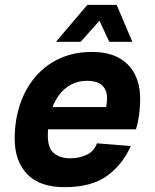

<svg xmlns="http://www.w3.org/2000/svg" viewBox="-20 -763 640 795"><path d="M247.8 12Q143.4 12 92.1 -42.5Q40.8 -97 40.8 -188Q40.8 -264.8 62.9 -330.6Q85 -396.4 126.8 -445.3Q168.6 -494.2 227.8 -521.1Q287 -548 360.6 -548Q426.2 -548 470.5 -524.3Q514.8 -500.6 537.6 -456.8Q560.4 -413 560.4 -352.8Q560.4 -319.4 555.8 -286.5Q551.2 -253.6 543.2 -227.6H162L181.6 -319.6H419.2Q421.2 -328 422.2 -336.6Q423.2 -345.2 423.2 -358Q423.2 -390 403.1 -409.2Q383 -428.4 340.2 -428.4Q303.4 -428.4 273.6 -412.4Q243.8 -396.4 222.3 -366.5Q200.8 -336.6 189.4 -294.8Q178 -253 178 -201.2Q178 -148.6 203.9 -128.1Q229.8 -107.6 270.2 -107.6Q309 -107.6 339.7 -122.4Q370.4 -137.2 381.4 -169.6L521.4 -158.4Q487.8 -81.4 423.1 -34.7Q358.4 12 247.8 12ZM212 -590 341.4 -742.8H463L528 -590H432.4L383.8 -694.2H407L314 -590Z"/></svg>

Font: Geist Mono
Style: Italic
Weight: 400
Italic angle: -12°
Monospace: yes
Designer: Basement.studio, Andrés Briganti, Mateo Zaragoza
Foundry: Basement.studio, Vercel, Andrés Briganti, Guido Ferreyra, Mateo Zaragoza
Version: Version 1.500